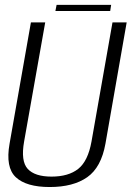

<svg xmlns="http://www.w3.org/2000/svg" viewBox="-20 -767 542 792"><path d="M185 4.5Q282 4.5 339.8 -36Q397.5 -76.5 415 -174.5L502.5 -674.5H444L357.5 -183.5Q343 -102.5 302.8 -70.5Q262.5 -38.5 192.5 -38.5Q123.5 -38.5 94.2 -70.5Q65 -102.5 79.5 -183.5L166.5 -674.5H107.5L19.5 -174.5Q2 -76.5 45.2 -36Q88.5 4.5 185 4.5ZM208.5 -721.5H434.5L438.5 -747H213.5Z"/></svg>

Font: Anybody SemiCondensed Light
Style: Italic
Weight: 300
Width: 4
Italic angle: -10°
Version: Version 1.113;gftools[0.9.25]